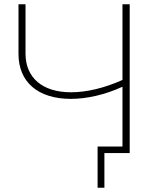

<svg xmlns="http://www.w3.org/2000/svg" viewBox="-20 -720 762 903"><path d="M556 -700V-344C471 -306 388 -286 314 -286C180 -286 100 -354 100 -468V-700H67V-466C67 -334 159 -255 313 -255C388 -255 473 -274 556 -312V-31H439V163H471V0H590V-700Z"/></svg>

Font: Talent ExtraLight
Style: Regular
Weight: 200
Designer: Mike Powis
Version: Version 1.001;hotconv 1.0.109;makeotfexe 2.5.65596